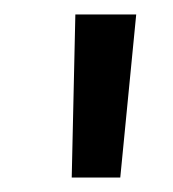

<svg xmlns="http://www.w3.org/2000/svg" viewBox="-20 -736 239 265"><path d="M168 -716 146 -491H79L84 -716Z"/></svg>

Font: Lora Italic
Style: Italic
Weight: 400
Italic angle: -3°
Designer: Olga Karpushina, Alexei Vanyashin (Cyrillic)
Foundry: Cyreal
Version: Version 2.210; ttfautohint (v1.8.1.43-b0c9)